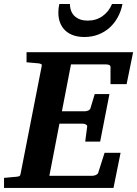

<svg xmlns="http://www.w3.org/2000/svg" viewBox="-35 -929 678 949"><path d="M590.8 -513.2H511.2V-598.1Q511.2 -605.5 503.7 -608.2Q496.1 -610.8 487.8 -610.8H315.9L271 -378.9H383.8Q391.6 -378.9 400.6 -382.6Q409.7 -386.2 412.1 -394L433.1 -463.9H505.9L460 -229H386.2L396 -304.2Q396.5 -307.1 394.5 -309.6Q392.6 -312 389.2 -314Q385.7 -315.9 381.6 -316.9Q377.4 -317.9 374 -317.9H258.8L209 -60.1H421.9Q429.7 -60.1 438.7 -64Q447.8 -67.9 450.2 -74.2L481.9 -173.8H561L525.9 0H-15.1V-49.8Q-3.9 -50.8 7.1 -51.8Q18.1 -52.7 26.4 -53.7Q36.1 -54.7 44.9 -55.2Q56.2 -56.2 60.8 -58.6Q65.4 -61 66.9 -70.8L170.9 -601.1Q173.3 -609.9 168 -612.5Q162.6 -615.2 152.8 -616.2Q144 -616.7 134.8 -617.7Q126.5 -618.7 116.2 -619.4Q106 -620.1 96.2 -621.1V-670.9H623ZM570.3 -909.2Q563.5 -873.5 547.1 -843.8Q530.8 -814 506.6 -792.2Q482.4 -770.5 450.9 -758.3Q419.4 -746.1 382.3 -746.1Q353 -746.1 329.3 -753.9Q305.7 -761.7 288.8 -777.1Q272 -792.5 262.7 -814.9Q253.4 -837.4 253.4 -867.2Q253.4 -877.9 254.6 -888.4Q255.9 -898.9 258.3 -909.2H310.5Q311.5 -868.7 335.4 -847.9Q359.4 -827.1 398.4 -827.1Q439.9 -827.1 471.4 -849.1Q502.9 -871.1 518.6 -909.2Z"/></svg>

Font: Charis SIL APac
Style: Bold Italic
Weight: 700
Italic angle: -11°
Foundry: SIL International
Version: Version 5.000